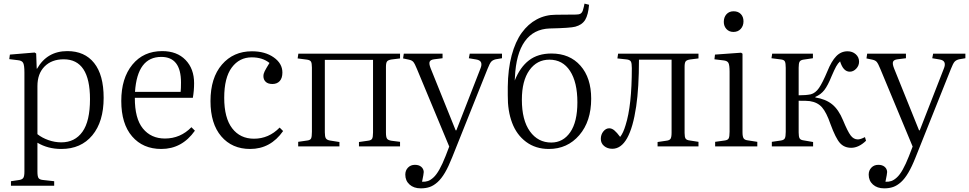

<svg xmlns="http://www.w3.org/2000/svg" viewBox="-20 -802 5310 1052"><path d="M40 215.8V190.9L85.9 184.1Q101.6 181.6 107.7 172.6Q113.8 163.6 113.8 138.2V-404.8Q113.8 -443.4 107.2 -456.8Q100.6 -470.2 78.1 -472.2L30.8 -478L34.2 -502.9L169.9 -514.2L178.2 -508.8L181.2 -425.8H183.1Q238.3 -522 349.1 -522Q443.8 -522 495.8 -456.8Q547.9 -391.6 547.9 -266.1Q547.9 -135.3 485.8 -60.5Q423.8 14.2 315.9 14.2Q242.2 14.2 185.1 -20V138.2Q185.1 163.6 190.7 172.9Q196.3 182.1 214.8 184.1L276.9 190.9V215.8ZM315.9 -22Q390.1 -22 431.6 -79.8Q473.1 -137.7 473.1 -258.8Q473.1 -477.1 329.1 -477.1Q263.2 -477.1 224.1 -437.7Q185.1 -398.4 185.1 -330.1V-66.9Q210 -46.9 245.1 -34.4Q280.3 -22 315.9 -22Z M863.8 14.2Q763.2 14.2 703.9 -54.7Q644.5 -123.5 644.5 -249Q644.5 -373.5 705.3 -447.8Q766.1 -522 868.7 -522Q949.7 -522 996.6 -473.6Q1043.5 -425.3 1043.5 -346.2Q1043.5 -305.2 1036.6 -266.1H718.8Q718.3 -152.8 762.9 -97.9Q807.6 -43 883.8 -43Q968.3 -43 1028.8 -105L1047.9 -85.9Q977.1 14.2 863.8 14.2ZM719.7 -298.8H969.7Q971.7 -315.9 971.7 -350.1Q971.7 -490.2 863.8 -490.2Q732.4 -490.2 719.7 -298.8Z M1350.6 14.2Q1251.5 14.2 1192.4 -54.9Q1133.3 -124 1133.3 -248Q1133.3 -375.5 1196 -448.2Q1258.8 -521 1360.4 -521Q1432.6 -521 1480 -487.5Q1527.3 -454.1 1527.3 -404.8Q1527.3 -374 1512.7 -357.9Q1498 -341.8 1472.7 -341.8Q1448.2 -341.8 1435.8 -353.8Q1423.3 -365.7 1423.3 -384.8Q1423.3 -397.9 1430.4 -412.1Q1437.5 -426.3 1456.5 -457Q1418.5 -487.8 1359.4 -487.8Q1291.5 -487.8 1250 -432.1Q1208.5 -376.5 1208.5 -266.1Q1208.5 -155.8 1252.2 -98.9Q1295.9 -42 1371.6 -42Q1452.6 -42 1512.2 -103L1531.2 -84Q1462.4 14.2 1350.6 14.2Z M1613.8 0V-24.9L1664.1 -32.2Q1679.7 -34.2 1684.3 -43.2Q1689 -52.2 1689 -80.1V-432.1Q1689 -456.1 1683.8 -464.4Q1678.7 -472.7 1663.1 -475.1L1610.8 -481.9L1614.7 -507.8H2171.9V-481.9L2125 -476.1Q2106.4 -473.1 2100.6 -465.3Q2094.7 -457.5 2094.7 -436V-75.2Q2094.7 -50.8 2100.6 -42.2Q2106.4 -33.7 2125 -30.8L2171.9 -24.9V0H1946.8V-23.9L1995.1 -30.8Q2013.2 -32.7 2018.6 -41.5Q2023.9 -50.3 2023.9 -76.2V-474.1H1759.8V-77.1Q1759.8 -53.2 1765.4 -44.2Q1771 -35.2 1787.1 -32.2L1839.8 -23.9V0Z M2285.6 230Q2247.1 230 2223.9 209Q2200.7 188 2200.7 154.8Q2200.7 131.8 2215.3 116.5Q2230 101.1 2253.4 101.1Q2274.9 101.1 2287.8 111.8Q2300.8 122.6 2301.8 140.1Q2301.8 149.9 2292.5 193.8Q2310.1 194.8 2324.5 189.9Q2338.9 185.1 2355 170.4Q2371.1 155.8 2387.5 126.7Q2403.8 97.7 2421.4 53.2L2441.4 1L2264.6 -423.8Q2252.9 -452.6 2245.1 -462.2Q2237.3 -471.7 2220.7 -475.1L2188.5 -481.9L2192.4 -507.8H2404.8V-482.9L2358.4 -477.1Q2338.9 -474.6 2334.2 -463.9Q2329.6 -453.1 2339.4 -428.2L2476.6 -87.9H2480.5L2611.8 -424.8Q2621.1 -446.3 2616 -459.5Q2610.8 -472.7 2589.4 -476.1L2548.8 -482.9L2553.7 -507.8H2730.5V-482.9L2695.8 -477.1Q2679.7 -473.1 2671.4 -463.9Q2663.1 -454.6 2651.4 -424.8L2457.5 60.1Q2437.5 110.8 2418 144Q2398.4 177.2 2377.4 196Q2356.4 214.8 2335 222.4Q2313.5 230 2285.6 230Z M2987.3 14.2Q2914.6 14.2 2862.5 -24.7Q2810.5 -63.5 2785.9 -129.2Q2761.2 -194.8 2762.2 -279.8V-326.2Q2763.2 -422.9 2783.4 -498.5Q2803.7 -574.2 2838.9 -622.6Q2874 -670.9 2921.4 -696Q2968.8 -721.2 3025.4 -721.2Q3041.5 -721.2 3077.6 -721.7Q3113.8 -722.2 3135.3 -722.2Q3152.3 -722.2 3160.6 -727.1Q3168.9 -731.9 3173.3 -744.1Q3179.7 -765.1 3182.6 -782.2L3207.5 -775.9Q3203.1 -721.2 3186.5 -693.6Q3169.9 -666 3132.3 -655.8Q3105.5 -648.4 2992.2 -646Q2903.8 -643.1 2855.5 -575.4Q2807.1 -507.8 2801.3 -377.9L2800.3 -360.8Q2829.6 -434.1 2878.4 -471.4Q2927.2 -508.8 3001.5 -508.8Q3101.6 -508.8 3160.4 -442.1Q3219.2 -375.5 3219.2 -261.2Q3219.2 -137.2 3154.1 -61.5Q3088.9 14.2 2987.3 14.2ZM3000.5 -21Q3065.4 -21 3104.5 -77.6Q3143.6 -134.3 3143.6 -241.2Q3143.6 -351.6 3103.3 -413.3Q3063 -475.1 2990.2 -475.1Q2921.9 -475.1 2880.6 -417.2Q2839.4 -359.4 2839.4 -255.9Q2839.4 -143.6 2883.5 -82.3Q2927.7 -21 3000.5 -21Z M3335 13.2Q3308.1 13.2 3290 -2Q3272 -17.1 3272 -41Q3272 -64.9 3285.9 -82Q3299.8 -99.1 3317.9 -99.1Q3332.5 -99.1 3346.2 -87.6Q3359.9 -76.2 3377.9 -51.8Q3395 -73.2 3407.7 -116.2Q3441.9 -223.6 3441.9 -429.2Q3441.9 -455.6 3436.8 -464.6Q3431.6 -473.6 3416 -476.1L3362.8 -481.9L3366.7 -507.8H3807.1V-481.9L3760.7 -476.1Q3742.2 -473.1 3736.6 -465.3Q3731 -457.5 3731 -436V-73.2Q3731 -50.8 3736.6 -42.5Q3742.2 -34.2 3759.8 -32.2L3807.1 -24.9V0H3583V-23.9L3629.9 -30.8Q3648.4 -32.7 3654.1 -41.7Q3659.7 -50.8 3659.7 -75.2V-475.1H3481Q3481 -321.8 3465.8 -219.2Q3431.6 13.2 3335 13.2Z M3998.5 -627Q3975.1 -627 3960.4 -642.8Q3945.8 -658.7 3945.8 -682.1Q3945.8 -707.5 3960.4 -723.9Q3975.1 -740.2 3999.5 -740.2Q4024.4 -740.2 4039.1 -725.1Q4053.7 -710 4053.7 -685.1Q4053.7 -660.2 4038.6 -643.6Q4023.4 -627 3998.5 -627ZM3898.4 0V-24.9L3950.7 -32.2Q3967.3 -34.2 3972.4 -43.5Q3977.5 -52.7 3977.5 -80.1V-409.2Q3977.5 -445.3 3971.2 -457.3Q3964.8 -469.2 3943.4 -471.2L3894.5 -477.1L3897.5 -502.9L4040.5 -513.2L4048.3 -507.8V-77.1Q4048.3 -54.2 4054 -44.7Q4059.6 -35.2 4075.7 -33.2L4129.4 -24.9V0Z M4644 7.8Q4606 7.8 4582.5 -18.1Q4559.1 -43.9 4530.3 -122.1Q4508.3 -186 4483.9 -213.9Q4459.5 -241.7 4417 -248Q4403.8 -250 4356 -250V-76.2Q4356 -53.2 4361.1 -44.2Q4366.2 -35.2 4381.3 -33.2L4435.1 -23.9V0H4209V-24.9L4259.3 -32.2Q4274.9 -34.7 4280 -43.7Q4285.2 -52.7 4285.2 -79.1V-430.2Q4285.2 -456.1 4280.5 -465.1Q4275.9 -474.1 4260.3 -476.1L4207 -482.9L4210.9 -507.8H4434.1V-482.9L4381.3 -475.1Q4366.2 -472.7 4361.1 -463.9Q4356 -455.1 4356 -431.2V-279.8Q4396 -279.8 4422.4 -285.2Q4448.2 -292 4467.5 -320.1Q4486.8 -348.1 4513.2 -411.1Q4535.6 -466.8 4561.8 -493.9Q4587.9 -521 4624 -521Q4650.4 -521 4668.7 -504.9Q4687 -488.8 4687 -463.9Q4687 -442.4 4671.4 -425.8Q4655.8 -409.2 4636.2 -409.2Q4600.1 -409.2 4583 -465.8Q4571.3 -455.6 4561.5 -438Q4551.8 -420.4 4536.1 -383.8Q4516.1 -334 4497.1 -309.1Q4478 -284.2 4447.3 -271V-268.1Q4503.4 -259.3 4539.1 -230.7Q4574.7 -202.1 4599.1 -143.1Q4624.5 -81.5 4640.9 -59.8Q4657.2 -38.1 4680.2 -38.1Q4694.8 -38.1 4719.2 -50.8L4725.1 -30.8Q4685.1 7.8 4644 7.8Z M4824.7 230Q4786.1 230 4762.9 209Q4739.7 188 4739.7 154.8Q4739.7 131.8 4754.4 116.5Q4769 101.1 4792.5 101.1Q4814 101.1 4826.9 111.8Q4839.8 122.6 4840.8 140.1Q4840.8 149.9 4831.5 193.8Q4849.1 194.8 4863.5 189.9Q4877.9 185.1 4894 170.4Q4910.2 155.8 4926.5 126.7Q4942.9 97.7 4960.4 53.2L4980.5 1L4803.7 -423.8Q4792 -452.6 4784.2 -462.2Q4776.4 -471.7 4759.8 -475.1L4727.5 -481.9L4731.4 -507.8H4943.8V-482.9L4897.5 -477.1Q4877.9 -474.6 4873.3 -463.9Q4868.7 -453.1 4878.4 -428.2L5015.6 -87.9H5019.5L5150.9 -424.8Q5160.2 -446.3 5155 -459.5Q5149.9 -472.7 5128.4 -476.1L5087.9 -482.9L5092.8 -507.8H5269.5V-482.9L5234.9 -477.1Q5218.8 -473.1 5210.4 -463.9Q5202.1 -454.6 5190.4 -424.8L4996.6 60.1Q4976.6 110.8 4957 144Q4937.5 177.2 4916.5 196Q4895.5 214.8 4874 222.4Q4852.5 230 4824.7 230Z"/></svg>

Font: Literata Light
Style: Regular
Weight: 300
Designer: Latin by Veronika Burian and Jose Scaglione. Greek by Irene Vlachou. Cyrillic by Vera Evstafieva.
Foundry: TypeTogether
Version: Version 3.021